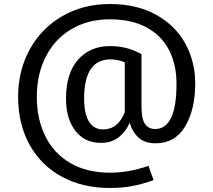

<svg xmlns="http://www.w3.org/2000/svg" viewBox="-20 -721 1060 954"><path d="M950 -307Q950 -177 900 -93Q850 -9 753 -9Q697 -9 665.5 -40Q634 -71 625 -112Q606 -68 570.5 -39.5Q535 -11 481 -11Q401 -11 354.5 -71Q308 -131 308 -231Q308 -357 368 -424.5Q428 -492 526 -492Q568 -492 605 -483Q642 -474 683 -452V-193Q683 -131 700 -105.5Q717 -80 751 -80Q857 -80 857 -305Q857 -402 819 -474Q781 -546 707 -585.5Q633 -625 526 -625Q416 -625 333.5 -575.5Q251 -526 207 -438.5Q163 -351 163 -240Q163 -129 205.5 -43.5Q248 42 330 89.5Q412 137 526 137Q621 137 718 103L743 174Q687 194 637.5 203.5Q588 213 525 213Q391 213 288 157.5Q185 102 127.5 -1Q70 -104 70 -240Q70 -370 127.5 -475Q185 -580 289 -640.5Q393 -701 526 -701Q660 -701 756 -647.5Q852 -594 901 -504Q950 -414 950 -307ZM600 -164V-411Q567 -426 529 -426Q398 -426 398 -231Q398 -156 422 -117Q446 -78 492 -78Q567 -78 600 -164Z"/></svg>

Font: Wolseley Sans
Style: Regular
Weight: 400
Designer: Carrois Corporate & Edenspiekermann AG
Foundry: Carrois Corporate GbR & Edenspiekermann AG
Version: Version 4.202